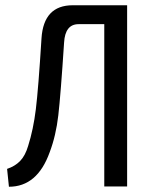

<svg xmlns="http://www.w3.org/2000/svg" viewBox="-20 -710 571 731"><path d="M464 -690V0H377V-618H279Q228 -618 224 -548Q211 -349 202 -271Q193 -193 169 -130Q122 1 14 1L7 -67Q37 -77 56.5 -97Q76 -117 87 -154Q107 -217 116.5 -294.5Q126 -372 138 -564Q146 -690 257 -690Z"/></svg>

Font: exo2condensed_r
Style: Regular
Weight: 400
Width: 3
Designer: Natanael Gama
Version: Version 1.001;PS 001.001;hotconv 1.0.70;makeotf.lib2.5.58329